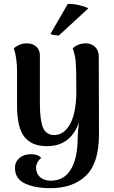

<svg xmlns="http://www.w3.org/2000/svg" viewBox="-20 -754 595 1001"><path d="M496 -52Q496 96 428.5 161.5Q361 227 243 227Q162 227 110 202.5Q58 178 58 121Q58 90 81 70Q104 50 141 50Q180 50 195 70Q182 79 175 93Q168 107 168 120Q168 151 189 169.5Q210 188 245 188Q314 188 349.5 129Q385 70 385 -37Q385 -65 392 -117Q349 8 224 8Q146 8 108 -39.5Q70 -87 69 -196V-378Q69 -453 52 -502Q82 -528 120 -528Q150 -528 169 -511Q188 -494 188 -465V-214Q188 -128 204 -89Q220 -50 263 -50Q314 -50 346 -108.5Q378 -167 378 -280Q378 -392 375 -429.5Q372 -467 359 -502Q388 -528 427 -528Q456 -528 475.5 -509.5Q495 -491 495 -460ZM287 -569Q275 -569 261.5 -571.5Q248 -574 243 -577L333 -733Q354 -736 392.5 -727Q431 -718 440 -710Z"/></svg>

Font: Arima Madurai ExtraBold
Style: Regular
Weight: 800
Designer: Joana Correia and Natanael Gama
Foundry: NDISCOVER
Version: Version 1.019